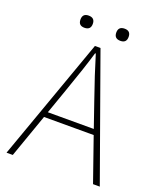

<svg xmlns="http://www.w3.org/2000/svg" viewBox="-158 -970 889 1068"><g transform="rotate(20 287.0 -436.5)"><path d="M356 -837Q356 -873 393 -873Q429 -873 429 -837Q429 -801 393 -801Q356 -801 356 -837ZM144 -837Q144 -873 180 -873Q217 -873 217 -837Q217 -801 180 -801Q144 -801 144 -837ZM422 -290 372 -435Q322 -578 289 -688H285Q258 -596 201 -435L150 -290ZM433 -258H139L48 0H11L270 -726H303L563 0H523Z"/></g></svg>

Font: Noto Sans CJK TC Thin
Style: Regular
Weight: 250
Designer: Ryoko NISHIZUKA ???? (kana & ideographs); Paul D. Hunt (Latin, Greek & Cyrillic); Wenlong ZHANG ??? (bopomofo); Sandoll 
Foundry: Adobe Systems Incorporated
Version: Version 1.004 January 19, 2016